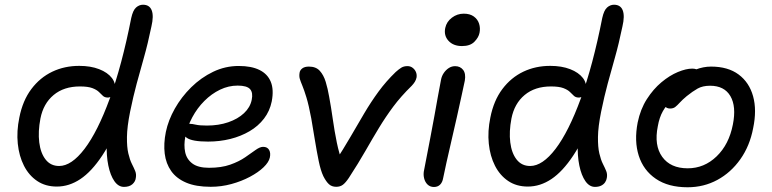

<svg xmlns="http://www.w3.org/2000/svg" viewBox="-20 -780 3263 812"><path d="M220.4 9Q172.2 9 137.2 -14.6Q102.2 -38.2 81.4 -79Q60.6 -119.8 55.2 -172.4Q49.8 -225 61.8 -283Q76 -354.8 112.6 -403.4Q149.2 -452 201.2 -476.8Q253.2 -501.6 315.6 -501.4Q363.4 -501.4 399.3 -487.5Q435.2 -473.6 453.4 -449.9Q471.6 -426.2 465 -394.6Q463 -382.4 454.4 -374.9Q445.8 -367.4 436.4 -367.4Q423 -367.4 415.5 -374.4Q408 -381.4 398.5 -390.9Q389 -400.4 370.5 -407.4Q352 -414.4 318 -414.4Q250.2 -414.4 206.8 -378.2Q163.4 -342 151 -279Q140.4 -223.6 146 -178Q151.6 -132.4 173 -105.2Q194.4 -78 230 -78Q282.4 -78 337.7 -150.6Q393 -223.2 444.2 -363Q495.4 -502.8 535 -703.8Q542.2 -736.6 555.5 -748.3Q568.8 -760 584.6 -760Q612.4 -760 621.6 -736.3Q630.8 -712.6 620.4 -668.2Q605 -594 588.8 -537.1Q572.6 -480.2 558.1 -426.4Q543.6 -372.6 530.2 -307.4Q517.4 -243.4 516.9 -200.7Q516.4 -158 522.7 -131.1Q529 -104.2 537.7 -87Q546.4 -69.8 551.8 -56.6Q557.2 -43.4 554.4 -27.8Q552.8 -12.4 540 -1Q527.2 10.4 504.2 10.4Q480.8 10.4 463.8 -13.8Q446.8 -38 438.1 -79.9Q429.4 -121.8 431.6 -175.6Q433.8 -229.4 448 -287.8L498.4 -296.8Q457.2 -189.8 412.4 -122.2Q367.6 -54.6 320.1 -22.8Q272.6 9 220.4 9Z M871 10Q808.8 10 767.6 -7.5Q726.4 -25 704.1 -56.5Q681.8 -88 676.6 -130.2Q671.4 -172.4 681.4 -222Q691.6 -271.4 719.4 -320.7Q747.2 -370 788.7 -410.9Q830.2 -451.8 881.4 -476.4Q932.6 -501 989.6 -501Q1043.2 -501 1077.4 -484.1Q1111.6 -467.2 1125.2 -434.1Q1138.8 -401 1129.2 -351Q1121 -310.4 1096.6 -278.5Q1072.2 -246.6 1035.5 -225.1Q998.8 -203.6 954.2 -192.4Q909.6 -181.2 860 -181.2Q792.4 -181.2 769.8 -197.2Q747.2 -213.2 750.6 -232.8Q752.8 -244.6 760.1 -250.5Q767.4 -256.4 781.8 -256.4Q792.6 -256.4 808.3 -252.7Q824 -249 855.2 -249Q904.6 -249 945.2 -262.9Q985.8 -276.8 1012 -301.4Q1038.2 -326 1044.6 -358Q1050.8 -388 1037.6 -403Q1024.4 -418 985 -418Q946.4 -418 910.5 -400.7Q874.6 -383.4 844.4 -353.2Q814.2 -323 793.3 -284.1Q772.4 -245.2 763.8 -202.2Q756.8 -166.4 763.1 -136.5Q769.4 -106.6 793.6 -88.5Q817.8 -70.4 864 -70.4Q916.2 -70.4 953.5 -83.6Q990.8 -96.8 1016.7 -114.7Q1042.6 -132.6 1061 -145.8Q1079.4 -159 1092.8 -159Q1110.4 -159 1117.9 -146.3Q1125.4 -133.6 1121.2 -113.8Q1116.8 -93.8 1094.5 -72.4Q1072.2 -51 1036.8 -32.2Q1001.4 -13.4 958.7 -1.7Q916 10 871 10Z M1402 10Q1383.2 10 1371.2 -0.9Q1359.2 -11.8 1347.4 -35Q1336 -59.2 1327.7 -99.8Q1319.4 -140.4 1311.6 -188.3Q1303.8 -236.2 1296.4 -279.2Q1285.8 -335.6 1276 -367.7Q1266.2 -399.8 1258.8 -417.4Q1251.4 -435 1248 -446.3Q1244.6 -457.6 1247 -472.4Q1248.6 -483.4 1258.6 -490.9Q1268.6 -498.4 1286.6 -498.4Q1316.2 -498.4 1332.5 -480.4Q1348.8 -462.4 1357.5 -433.7Q1366.2 -405 1372 -371.2Q1380.2 -327.2 1387.4 -276.3Q1394.6 -225.4 1404.4 -177.4Q1414.2 -129.4 1429.2 -91.6L1394.2 -91.2Q1431.2 -147.8 1461.6 -200.2Q1492 -252.6 1520.6 -301Q1549.2 -349.4 1581 -392.8Q1612.8 -436.2 1653.4 -475.4Q1667.2 -487.8 1677.7 -494.1Q1688.2 -500.4 1703.4 -500.4Q1715.8 -500.4 1725.3 -493.1Q1734.8 -485.8 1739.2 -475Q1743.6 -464.2 1741.6 -452Q1739.6 -442.4 1734.4 -434Q1729.2 -425.6 1721.4 -417.4Q1675.2 -372.2 1642.9 -328.7Q1610.6 -285.2 1582.9 -239.5Q1555.2 -193.8 1525.6 -142Q1496 -90.2 1455.4 -27.8Q1441.6 -7.2 1430.1 1.4Q1418.6 10 1402 10Z M1815.2 10.8Q1799.2 10.8 1788.4 0.6Q1777.6 -9.6 1773.5 -26.6Q1769.4 -43.6 1773.8 -62Q1789 -141.2 1799.6 -195.9Q1810.2 -250.6 1817.4 -291.1Q1824.6 -331.6 1831 -367Q1837.4 -402.4 1845 -442Q1848 -458.6 1857.1 -471.7Q1866.2 -484.8 1878.4 -492.5Q1890.6 -500.2 1904.8 -500.2Q1926.2 -500.2 1938.5 -484.6Q1950.8 -469 1945.8 -439Q1941 -416.8 1932.2 -375.8Q1923.4 -334.8 1912.1 -284.6Q1900.8 -234.4 1889.1 -184.3Q1877.4 -134.2 1868.1 -92.2Q1858.8 -50.2 1854 -26Q1851 -8.8 1841.1 1Q1831.2 10.8 1815.2 10.8ZM1934 -585.2Q1897.2 -585.2 1876.8 -607.4Q1856.4 -629.6 1863 -661.8Q1868.6 -688.2 1891.1 -705.2Q1913.6 -722.2 1941.4 -722.2Q1967.6 -722.2 1984 -710.2Q2000.4 -698.2 2006.2 -679.6Q2012 -661 2008 -641.2Q2004.4 -622 1986.5 -603.6Q1968.6 -585.2 1934 -585.2Z M2212.4 9Q2164.2 9 2129.2 -14.6Q2094.2 -38.2 2073.4 -79Q2052.6 -119.8 2047.2 -172.4Q2041.8 -225 2053.8 -283Q2068 -354.8 2104.6 -403.4Q2141.2 -452 2193.2 -476.8Q2245.2 -501.6 2307.6 -501.4Q2355.4 -501.4 2391.3 -487.5Q2427.2 -473.6 2445.4 -449.9Q2463.6 -426.2 2457 -394.6Q2455 -382.4 2446.4 -374.9Q2437.8 -367.4 2428.4 -367.4Q2415 -367.4 2407.5 -374.4Q2400 -381.4 2390.5 -390.9Q2381 -400.4 2362.5 -407.4Q2344 -414.4 2310 -414.4Q2242.2 -414.4 2198.8 -378.2Q2155.4 -342 2143 -279Q2132.4 -223.6 2138 -178Q2143.6 -132.4 2165 -105.2Q2186.4 -78 2222 -78Q2274.4 -78 2329.7 -150.6Q2385 -223.2 2436.2 -363Q2487.4 -502.8 2527 -703.8Q2534.2 -736.6 2547.5 -748.3Q2560.8 -760 2576.6 -760Q2604.4 -760 2613.6 -736.3Q2622.8 -712.6 2612.4 -668.2Q2597 -594 2580.8 -537.1Q2564.6 -480.2 2550.1 -426.4Q2535.6 -372.6 2522.2 -307.4Q2509.4 -243.4 2508.9 -200.7Q2508.4 -158 2514.7 -131.1Q2521 -104.2 2529.7 -87Q2538.4 -69.8 2543.8 -56.6Q2549.2 -43.4 2546.4 -27.8Q2545 -18 2539.1 -9.1Q2533.2 -0.2 2522.4 5.1Q2511.6 10.4 2496.2 10.4Q2472.8 10.4 2455.8 -13.8Q2438.8 -38 2430.1 -79.9Q2421.4 -121.8 2423.6 -175.6Q2425.8 -229.4 2440 -287.8L2490.4 -296.8Q2449.2 -189.8 2404.4 -122.2Q2359.6 -54.6 2312.1 -22.8Q2264.6 9 2212.4 9Z M2887.8 12Q2806.2 12 2753.7 -23.8Q2701.2 -59.6 2681.4 -121.5Q2661.6 -183.4 2676.8 -262Q2688.4 -318.2 2715.6 -360.7Q2742.8 -403.2 2777.4 -432.1Q2812 -461 2846.8 -475.4Q2881.6 -489.8 2907.4 -489.8Q2917.8 -489.8 2925.6 -486.9Q2933.4 -484 2937.7 -477.7Q2942 -471.4 2939.6 -460.4Q2934.6 -439.6 2923.6 -423.4Q2912.6 -407.2 2883.4 -394.4Q2847.4 -377.4 2822.9 -356.9Q2798.4 -336.4 2783.4 -309.8Q2768.4 -283.2 2762 -246.2Q2745.6 -165.2 2780.6 -116.7Q2815.6 -68.2 2888.4 -68.2Q2958.2 -68.2 3010.6 -118.6Q3063 -169 3079.4 -253.2Q3094.6 -329.6 3069 -373.5Q3043.4 -417.4 2983 -417.4Q2951.6 -417.4 2930.3 -405.4Q2909 -393.4 2884.2 -373.4Q2865.6 -357.8 2855 -346.1Q2844.4 -334.4 2835.9 -327.7Q2827.4 -321 2813.8 -321Q2799.6 -321 2792.1 -330.7Q2784.6 -340.4 2788.8 -361.4Q2793.2 -383.6 2812.5 -407.8Q2831.8 -432 2860.4 -452.5Q2889 -473 2921.8 -485.7Q2954.6 -498.4 2987 -498.4Q3058.8 -498.4 3103.8 -464.9Q3148.8 -431.4 3165 -372.8Q3181.2 -314.2 3165.2 -238Q3151 -163 3111.1 -106.6Q3071.2 -50.2 3013.8 -19.1Q2956.4 12 2887.8 12Z"/></svg>

Font: Shantell Sans Light
Style: Italic
Weight: 300
Italic angle: -11°
Designer: Stephen Nixon, Anya Danilova, Shantell Martin
Foundry: Arrow Type
Version: Version 1.008;[ac192a2d6]